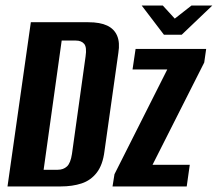

<svg xmlns="http://www.w3.org/2000/svg" viewBox="-20 -671 784 691"><path d="M7 0 91 -591H298Q340 -591 365.5 -579Q391 -567 401.5 -542.5Q412 -518 406 -481L356 -127Q350 -78 328.5 -50Q307 -22 274 -11Q241 0 198 0ZM137 -60H188Q208 -60 221 -72Q234 -84 239 -117L288 -468Q293 -501 283 -513Q273 -525 253 -525H202ZM385 0 392 -44 582 -421H457L468 -495H722L715 -446L529 -78H663L652 0ZM570 -546 490 -651H566L609 -604L669 -651H744L634 -546Z"/></svg>

Font: Alumni Sans
Style: Bold Italic
Weight: 700
Italic angle: -8°
Designer: Robert E. Leuschke
Foundry: Robert E. Leuschke
Version: Version 1.016